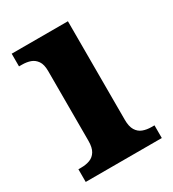

<svg xmlns="http://www.w3.org/2000/svg" viewBox="-138 -615 627 695"><g transform="rotate(-30 176.0 -268.0)"><path d="M17 0V-53H29Q49 -53 65 -59Q81 -65 90.5 -80.5Q100 -96 100 -124V-416Q100 -443 90 -457.5Q80 -472 64.5 -477.5Q49 -483 29 -483H17V-536H252V-124Q252 -96 261.5 -80.5Q271 -65 287 -59Q303 -53 323 -53H335V0Z"/></g></svg>

Font: Noto Serif Khmer
Style: Bold
Weight: 700
Version: Version 2.003